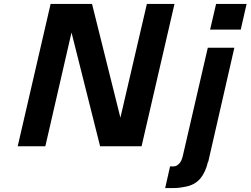

<svg xmlns="http://www.w3.org/2000/svg" viewBox="-20 -742 1271 974"><path d="M1201.2 -591.8H1045.9L1076.2 -722.2H1231ZM1036.1 80.1 1035.2 78.1Q1022.9 130.9 997.6 161.9Q972.2 192.9 930.2 203.1Q923.3 204.6 917.5 205.8Q911.6 207 904.8 208Q897.9 209 894 209.7Q890.1 210.4 882.6 210.9Q875 211.4 872.3 211.7Q869.6 211.9 860.4 211.9Q851.1 211.9 848.4 211.9Q845.7 211.9 833.5 211.9Q821.3 211.9 817.9 211.9L842.8 102.1Q860.8 103.5 870.4 100.6Q879.9 97.7 890.1 86.9Q901.4 74.2 907.2 49.8L1034.2 -500H1168.9ZM698.2 0H487.8L342.8 -577.1L210 0H69.8L236.8 -722.2H446.8L590.8 -145L725.1 -722.2H865.2Z"/></svg>

Font: Perun
Style: Bold Italic
Weight: 700
Italic angle: -12°
Foundry: Copyright (c) Stefan Peev, Context Ltd, 2016
Version: Version 001.000